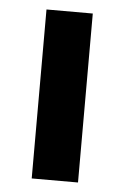

<svg xmlns="http://www.w3.org/2000/svg" viewBox="-43 -533 368 566"><g transform="rotate(5 141.0 -250.0)"><path d="M209 -500V0H72V-500Z"/></g></svg>

Font: Work Sans SemiBold
Style: Regular
Weight: 600
Designer: Wei Huang
Foundry: Wei Huang
Version: Version 2.010; ttfautohint (v1.8.3)